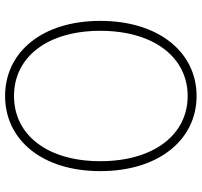

<svg xmlns="http://www.w3.org/2000/svg" viewBox="-39 -740 792 754"><g transform="rotate(-90 357.0 -363.0)"><path d="M357 13C529 13 652 -136 652 -365C652 -594 529 -739 357 -739C185 -739 62 -594 62 -365C62 -136 185 13 357 13ZM357 -22C204 -22 101 -157 101 -365C101 -573 204 -704 357 -704C510 -704 613 -573 613 -365C613 -157 510 -22 357 -22Z"/></g></svg>

Font: Source Han Sans CN ExtraLight
Style: Regular
Weight: 250
Designer: Ryoko NISHIZUKA (kana & ideographs); Paul D. Hunt (Latin, Greek & Cyrillic); Wenlong ZHANG (bopomofo); Sandoll Communica
Foundry: Adobe Systems Incorporated
Version: Version 1.004;PS 1.004;hotconv 16.6.51;makeotf.lib2.5.65220